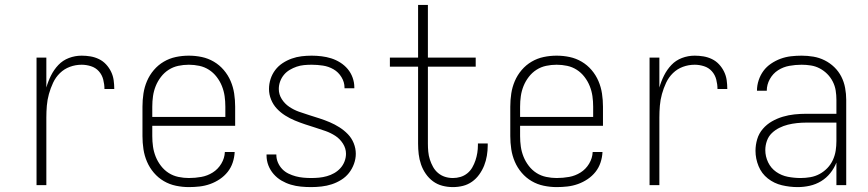

<svg xmlns="http://www.w3.org/2000/svg" viewBox="-20 -755 3540 783"><path d="M129 0V-520H169V-398Q176 -423 188 -447Q200 -471 218 -490Q236 -509 261 -518.5Q286 -528 313 -528Q331 -528 349 -525Q367 -522 383.5 -514Q400 -506 412.5 -492.5Q425 -479 433 -462.5Q441 -446 443.5 -428Q446 -410 446 -392H406Q406 -411 401 -430.5Q396 -450 383 -464.5Q370 -479 351 -485Q332 -491 313 -491Q288 -491 265 -482.5Q242 -474 224.5 -457Q207 -440 196.5 -417.5Q186 -395 179.5 -371.5Q173 -348 171 -324Q169 -300 169 -276V0Z M750 8Q724 8 697.5 2.5Q671 -3 648 -16.5Q625 -30 607.5 -50.5Q590 -71 579.5 -95.5Q569 -120 565 -146.5Q561 -173 561 -200V-320Q561 -347 565 -373.5Q569 -400 579.5 -424.5Q590 -449 607.5 -469.5Q625 -490 648 -503.5Q671 -517 697 -522.5Q723 -528 750 -528Q777 -528 803 -522.5Q829 -517 852 -503.5Q875 -490 892.5 -469.5Q910 -449 920.5 -424.5Q931 -400 935 -373.5Q939 -347 939 -320V-242H601V-200Q601 -178 604 -157Q607 -136 615 -116Q623 -96 636.5 -78.5Q650 -61 668 -49.5Q686 -38 707.5 -33.5Q729 -29 750 -29Q776 -29 801 -33.5Q826 -38 847.5 -51.5Q869 -65 882.5 -87.5Q896 -110 897 -135H937Q936 -113 929 -92Q922 -71 908.5 -54Q895 -37 876.5 -24.5Q858 -12 837 -4.5Q816 3 794 5.5Q772 8 750 8ZM601 -278H899V-320Q899 -342 896 -363Q893 -384 885 -404Q877 -424 863.5 -441.5Q850 -459 832 -470.5Q814 -482 793 -486.5Q772 -491 750 -491Q728 -491 707 -486.5Q686 -482 668 -470.5Q650 -459 636.5 -441.5Q623 -424 615 -404Q607 -384 604 -363Q601 -342 601 -320Z M1249 8Q1228 8 1207 6Q1186 4 1166 -2Q1146 -8 1128 -18.5Q1110 -29 1096 -45Q1082 -61 1074.5 -80.5Q1067 -100 1067 -121V-125H1107V-123Q1107 -107 1113.5 -92Q1120 -77 1131 -65.5Q1142 -54 1156.5 -47Q1171 -40 1186 -36Q1201 -32 1217 -30.5Q1233 -29 1249 -29Q1265 -29 1281 -30.5Q1297 -32 1313 -36.5Q1329 -41 1343 -49Q1357 -57 1368 -69Q1379 -81 1385 -96.5Q1391 -112 1391 -128Q1391 -150 1378.5 -169.5Q1366 -189 1347.5 -201Q1329 -213 1308 -220.5Q1287 -228 1266 -234.5Q1245 -241 1224 -248Q1203 -255 1182.5 -263.5Q1162 -272 1143 -284Q1124 -296 1109 -312Q1094 -328 1085.5 -349Q1077 -370 1077 -392Q1077 -413 1083.5 -433Q1090 -453 1102.5 -469.5Q1115 -486 1132.5 -497.5Q1150 -509 1169.5 -516Q1189 -523 1209.5 -525.5Q1230 -528 1251 -528Q1271 -528 1291.5 -525.5Q1312 -523 1331 -517Q1350 -511 1367.5 -500Q1385 -489 1398 -473.5Q1411 -458 1418 -438.5Q1425 -419 1425 -399V-395H1385V-398Q1385 -420 1372.5 -440.5Q1360 -461 1340 -472.5Q1320 -484 1297 -487.5Q1274 -491 1251 -491Q1235 -491 1219.5 -489.5Q1204 -488 1189.5 -483Q1175 -478 1161.5 -470Q1148 -462 1138 -450Q1128 -438 1122.5 -423Q1117 -408 1117 -392Q1117 -370 1129 -351Q1141 -332 1159.5 -319.5Q1178 -307 1199 -299.5Q1220 -292 1241 -285.5Q1262 -279 1283.5 -272Q1305 -265 1325 -256.5Q1345 -248 1364 -236Q1383 -224 1398.5 -208Q1414 -192 1422.5 -171Q1431 -150 1431 -128Q1431 -107 1423.5 -86.5Q1416 -66 1403 -49.5Q1390 -33 1371.5 -21.5Q1353 -10 1333 -3.5Q1313 3 1291.5 5.5Q1270 8 1249 8Z M1827 8Q1805 8 1784 2.5Q1763 -3 1746 -15.5Q1729 -28 1716.5 -46Q1704 -64 1697 -84.5Q1690 -105 1687.5 -126Q1685 -147 1685 -169V-483H1570V-520H1685V-735H1725V-520H1920V-483H1725V-169Q1725 -153 1726.5 -136.5Q1728 -120 1733 -104.5Q1738 -89 1746 -74.5Q1754 -60 1766.5 -49.5Q1779 -39 1794.5 -34Q1810 -29 1827 -29Q1843 -29 1858 -33.5Q1873 -38 1885.5 -48Q1898 -58 1906 -72Q1914 -86 1919 -101Q1924 -116 1926.5 -131.5Q1929 -147 1929 -163V-170H1969V-161Q1969 -141 1965.5 -120Q1962 -99 1954.5 -80Q1947 -61 1934.5 -43.5Q1922 -26 1905 -14Q1888 -2 1868 3Q1848 8 1827 8Z M2250 8Q2224 8 2197.5 2.5Q2171 -3 2148 -16.5Q2125 -30 2107.5 -50.5Q2090 -71 2079.5 -95.5Q2069 -120 2065 -146.5Q2061 -173 2061 -200V-320Q2061 -347 2065 -373.5Q2069 -400 2079.5 -424.5Q2090 -449 2107.5 -469.5Q2125 -490 2148 -503.5Q2171 -517 2197 -522.5Q2223 -528 2250 -528Q2277 -528 2303 -522.5Q2329 -517 2352 -503.5Q2375 -490 2392.5 -469.5Q2410 -449 2420.5 -424.5Q2431 -400 2435 -373.5Q2439 -347 2439 -320V-242H2101V-200Q2101 -178 2104 -157Q2107 -136 2115 -116Q2123 -96 2136.5 -78.5Q2150 -61 2168 -49.5Q2186 -38 2207.5 -33.5Q2229 -29 2250 -29Q2276 -29 2301 -33.5Q2326 -38 2347.5 -51.5Q2369 -65 2382.5 -87.5Q2396 -110 2397 -135H2437Q2436 -113 2429 -92Q2422 -71 2408.5 -54Q2395 -37 2376.5 -24.5Q2358 -12 2337 -4.5Q2316 3 2294 5.5Q2272 8 2250 8ZM2101 -278H2399V-320Q2399 -342 2396 -363Q2393 -384 2385 -404Q2377 -424 2363.5 -441.5Q2350 -459 2332 -470.5Q2314 -482 2293 -486.5Q2272 -491 2250 -491Q2228 -491 2207 -486.5Q2186 -482 2168 -470.5Q2150 -459 2136.5 -441.5Q2123 -424 2115 -404Q2107 -384 2104 -363Q2101 -342 2101 -320Z M2629 0V-520H2669V-398Q2676 -423 2688 -447Q2700 -471 2718 -490Q2736 -509 2761 -518.5Q2786 -528 2813 -528Q2831 -528 2849 -525Q2867 -522 2883.5 -514Q2900 -506 2912.5 -492.5Q2925 -479 2933 -462.5Q2941 -446 2943.5 -428Q2946 -410 2946 -392H2906Q2906 -411 2901 -430.5Q2896 -450 2883 -464.5Q2870 -479 2851 -485Q2832 -491 2813 -491Q2788 -491 2765 -482.5Q2742 -474 2724.5 -457Q2707 -440 2696.5 -417.5Q2686 -395 2679.5 -371.5Q2673 -348 2671 -324Q2669 -300 2669 -276V0Z M3233 8Q3201 8 3169 0.5Q3137 -7 3111.5 -27Q3086 -47 3073.5 -77.5Q3061 -108 3061 -140Q3061 -164 3068 -187.5Q3075 -211 3091 -229.5Q3107 -248 3128 -260Q3149 -272 3172.5 -279Q3196 -286 3220 -288.5Q3244 -291 3268 -291H3391V-348Q3391 -367 3388 -386Q3385 -405 3376 -422.5Q3367 -440 3353.5 -453.5Q3340 -467 3323 -476Q3306 -485 3287 -488Q3268 -491 3249 -491Q3224 -491 3199 -486.5Q3174 -482 3153 -468.5Q3132 -455 3119.5 -432.5Q3107 -410 3107 -385H3067Q3067 -407 3074 -428Q3081 -449 3093.5 -466Q3106 -483 3124.5 -495.5Q3143 -508 3163.5 -515.5Q3184 -523 3205.5 -525.5Q3227 -528 3249 -528Q3273 -528 3297 -524Q3321 -520 3343 -509Q3365 -498 3382.5 -481Q3400 -464 3411 -442.5Q3422 -421 3426.5 -396.5Q3431 -372 3431 -348V0H3391V-92Q3382 -69 3366 -49Q3350 -29 3328.5 -16Q3307 -3 3282.5 2.5Q3258 8 3233 8ZM3245 -29Q3265 -29 3285 -32.5Q3305 -36 3322.5 -45.5Q3340 -55 3354 -69.5Q3368 -84 3376.5 -102.5Q3385 -121 3388 -140.5Q3391 -160 3391 -180V-255H3268Q3249 -255 3230 -253Q3211 -251 3193 -246.5Q3175 -242 3158 -233.5Q3141 -225 3127.5 -212Q3114 -199 3107.5 -180.5Q3101 -162 3101 -143Q3101 -117 3112.5 -93Q3124 -69 3145.5 -54Q3167 -39 3193 -34Q3219 -29 3245 -29Z"/></svg>

Font: Iosevka Extralight
Style: Regular
Weight: 200
Monospace: yes
Designer: Belleve Invis
Foundry: Belleve Invis
Version: Version 32.0.1; ttfautohint (v1.8.4)